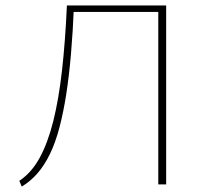

<svg xmlns="http://www.w3.org/2000/svg" viewBox="-20 -678 752 706"><path d="M60 8 51 -13Q96 -43 126 -98Q156 -153 176 -233Q196 -313 208 -419Q220 -525 226 -658H252Q248 -561 241 -479.5Q234 -398 223.5 -331Q213 -264 198.5 -209Q184 -154 164 -112.5Q144 -71 118 -41Q92 -11 60 8ZM562 0V-658H591V0ZM239 -634V-658H576V-634Z"/></svg>

Font: Ysabeau Office Thin
Style: Regular
Weight: 250
Designer: Christian Thalmann (Catharsis Fonts)
Version: Version 2.001;gftools[0.9.30]; featfreeze: tnum,lnum,ss02